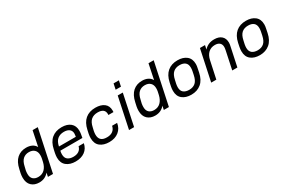

<svg xmlns="http://www.w3.org/2000/svg" viewBox="78 -1717 4029 2753"><g transform="rotate(-30 2093.0 -340.5)"><path d="M43 -169.9Q43 -204.1 49.8 -239.3L63.5 -300.8Q86.9 -411.1 147.9 -465.3Q209 -519.5 299.8 -519.5Q353.5 -519.5 393.6 -500Q433.6 -480.5 456.1 -440.4L507.8 -690.4H593.8L447.3 0H363.3L376 -63.5Q316.4 8.8 218.8 8.8Q139.6 8.8 91.3 -37.1Q43 -83 43 -169.9ZM408.2 -218.8 419.9 -272.5Q424.8 -296.9 424.8 -325.2Q424.8 -380.9 392.6 -412.6Q360.4 -444.3 302.7 -444.3Q244.1 -444.3 204.6 -409.2Q165 -374 148.4 -294.9L134.8 -238.3Q129.9 -212.9 129.9 -181.6Q129.9 -124 161.1 -95.7Q192.4 -67.4 244.1 -67.4Q309.6 -67.4 350.6 -107.9Q391.6 -148.4 408.2 -218.8Z M1085 -347.7Q1085 -313.5 1078.1 -280.3L1070.3 -236.3H705.1Q698.2 -207 698.2 -178.7Q698.2 -120.1 732.4 -93.3Q766.6 -66.4 825.2 -66.4Q880.9 -66.4 916.5 -90.3Q952.1 -114.3 963.9 -161.1H1050.8Q1034.2 -79.1 973.6 -35.2Q913.1 8.8 820.3 8.8Q727.5 8.8 670.4 -37.1Q613.3 -83 613.3 -172.9Q613.3 -205.1 621.1 -245.1L632.8 -298.8Q655.3 -409.2 720.7 -464.4Q786.1 -519.5 887.7 -519.5Q979.5 -519.5 1032.2 -475.1Q1085 -430.7 1085 -347.7ZM1002.9 -347.7Q1002.9 -395.5 971.2 -420.4Q939.5 -445.3 882.8 -445.3Q818.4 -445.3 775.9 -410.6Q733.4 -376 717.8 -297.9H997.1L999 -310.5Q1002.9 -330.1 1002.9 -347.7Z M1170.9 -174.8Q1170.9 -205.1 1177.7 -241.2L1190.4 -299.8Q1213.9 -410.2 1278.8 -464.8Q1343.8 -519.5 1446.3 -519.5Q1536.1 -519.5 1589.4 -479Q1642.6 -438.5 1642.6 -360.4Q1642.6 -345.7 1641.6 -335H1557.6L1558.6 -349.6Q1558.6 -443.4 1442.4 -444.3Q1375 -444.3 1333 -409.2Q1291 -374 1274.4 -293L1261.7 -239.3Q1255.9 -208 1255.9 -182.6Q1255.9 -129.9 1282.2 -100.6Q1313.5 -66.4 1382.8 -67.4Q1441.4 -67.4 1478.5 -94.7Q1515.6 -122.1 1526.4 -174.8H1609.4Q1596.7 -89.8 1535.2 -40.5Q1473.6 8.8 1377.9 8.8Q1284.2 8.8 1227.5 -36.6Q1170.9 -82 1170.9 -174.8Z M1813.5 -510.7H1897.5L1790 0H1706.1ZM1848.6 -690.4H1936.5L1917 -596.7H1829.1Z M1961.9 -169.9Q1961.9 -204.1 1968.8 -239.3L1982.4 -300.8Q2005.9 -411.1 2066.9 -465.3Q2127.9 -519.5 2218.8 -519.5Q2272.5 -519.5 2312.5 -500Q2352.5 -480.5 2375 -440.4L2426.8 -690.4H2512.7L2366.2 0H2282.2L2294.9 -63.5Q2235.4 8.8 2137.7 8.8Q2058.6 8.8 2010.3 -37.1Q1961.9 -83 1961.9 -169.9ZM2327.1 -218.8 2338.9 -272.5Q2343.8 -296.9 2343.8 -325.2Q2343.8 -380.9 2311.5 -412.6Q2279.3 -444.3 2221.7 -444.3Q2163.1 -444.3 2123.5 -409.2Q2084 -374 2067.4 -294.9L2053.7 -238.3Q2048.8 -212.9 2048.8 -181.6Q2048.8 -124 2080.1 -95.7Q2111.3 -67.4 2163.1 -67.4Q2228.5 -67.4 2269.5 -107.9Q2310.5 -148.4 2327.1 -218.8Z M2532.2 -170.9Q2532.2 -204.1 2539.1 -239.3L2551.8 -300.8Q2575.2 -410.2 2640.1 -464.8Q2705.1 -519.5 2805.7 -519.5Q2897.5 -519.5 2953.6 -474.6Q3009.8 -429.7 3009.8 -340.8Q3009.8 -310.5 3001 -273.4L2988.3 -210.9Q2965.8 -100.6 2899.9 -45.9Q2834 8.8 2736.3 8.8Q2644.5 8.8 2588.4 -36.6Q2532.2 -82 2532.2 -170.9ZM2904.3 -218.8 2916 -275.4Q2921.9 -301.8 2921.9 -331.1Q2921.9 -389.6 2889.2 -417Q2856.4 -444.3 2797.9 -444.3Q2733.4 -444.3 2692.9 -409.2Q2652.3 -374 2635.7 -293L2623 -236.3Q2617.2 -205.1 2617.2 -180.7Q2617.2 -122.1 2651.4 -94.7Q2685.5 -67.4 2744.1 -67.4Q2807.6 -67.4 2847.7 -102.5Q2887.7 -137.7 2904.3 -218.8Z M3174.8 -510.7H3258.8L3244.1 -444.3Q3309.6 -517.6 3413.1 -516.6Q3489.3 -516.6 3531.7 -478Q3574.2 -439.5 3574.2 -370.1Q3574.2 -342.8 3564.5 -303.7L3500 0H3415L3476.6 -292Q3484.4 -329.1 3484.4 -348.6Q3484.4 -393.6 3457.5 -417.5Q3430.7 -441.4 3380.9 -441.4Q3315.4 -441.4 3272 -401.4Q3228.5 -361.3 3212.9 -287.1L3151.4 0H3066.4Z M3666 -170.9Q3666 -204.1 3672.9 -239.3L3685.5 -300.8Q3709 -410.2 3773.9 -464.8Q3838.9 -519.5 3939.5 -519.5Q4031.2 -519.5 4087.4 -474.6Q4143.6 -429.7 4143.6 -340.8Q4143.6 -310.5 4134.8 -273.4L4122.1 -210.9Q4099.6 -100.6 4033.7 -45.9Q3967.8 8.8 3870.1 8.8Q3778.3 8.8 3722.2 -36.6Q3666 -82 3666 -170.9ZM4038.1 -218.8 4049.8 -275.4Q4055.7 -301.8 4055.7 -331.1Q4055.7 -389.6 4022.9 -417Q3990.2 -444.3 3931.6 -444.3Q3867.2 -444.3 3826.7 -409.2Q3786.1 -374 3769.5 -293L3756.8 -236.3Q3751 -205.1 3751 -180.7Q3751 -122.1 3785.2 -94.7Q3819.3 -67.4 3877.9 -67.4Q3941.4 -67.4 3981.4 -102.5Q4021.5 -137.7 4038.1 -218.8Z"/></g></svg>

Font: Dinish Expanded
Style: Italic
Weight: 400
Width: 7
Italic angle: -12°
Designer: Charles Nix
Foundry: Playbeing
Version: Version 2.005; ttfautohint (v1.8.3)